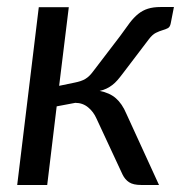

<svg xmlns="http://www.w3.org/2000/svg" viewBox="-20 -527 522 547"><path d="M322 -424Q337.5 -446 349.5 -461.8Q361.5 -477.5 374 -487.5Q386.5 -497.5 401.5 -502.2Q416.5 -507 438 -507H475.5L466.5 -461Q464.5 -450 458.2 -446.8Q452 -443.5 443.2 -441Q434.5 -438.5 424.2 -433.5Q414 -428.5 403.5 -414.5L329 -316.5Q321.5 -306.5 314.5 -298.5Q307.5 -290.5 300 -284.8Q292.5 -279 283.8 -274.8Q275 -270.5 264 -268Q292.5 -262.5 310.2 -247Q328 -231.5 340 -203L433 0H382.5Q359.5 0 347.8 -7.8Q336 -15.5 329 -30L255 -189Q246.5 -208.5 231 -221.2Q215.5 -234 194.5 -234L141.5 -224L114.5 0H29L90.5 -506.5H176L148.5 -282.5L192 -291.5Q202 -293.5 209.5 -296Q217 -298.5 223.2 -302.2Q229.5 -306 235 -311.5Q240.5 -317 246 -324.5Z"/></svg>

Font: Lato
Style: Italic
Weight: 400
Italic angle: -7°
Designer: Lukasz Dziedzic
Foundry: tyPoland Lukasz Dziedzic
Version: Version 2.007; 2014-02-27